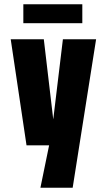

<svg xmlns="http://www.w3.org/2000/svg" viewBox="-20 -685 490 905"><path d="M170.5 200 211.5 0H105L30.5 -500H186.5L231 -122.5L276.5 -500H433L322.5 200ZM90 -575.5V-665H368V-575.5Z"/></svg>

Font: Trispace Condensed
Style: Bold
Weight: 700
Width: 3
Designer: Tyler Finck
Foundry: Etcetera Type Company
Version: Version 1.210; ttfautohint (v1.8.3)